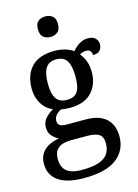

<svg xmlns="http://www.w3.org/2000/svg" viewBox="-145 -840 832 1157"><g transform="rotate(-15 271.0 -261.0)"><path d="M232 240Q125 240 72 202Q19 164 19 95Q19 57 36 31Q53 5 82 -10Q111 -25 146 -30Q125 -40 106 -60.5Q87 -81 87 -114Q87 -144 104.5 -166.5Q122 -189 157 -210Q114 -227 89.5 -268Q65 -309 65 -362Q65 -448 112.5 -497.5Q160 -547 257 -547Q293 -547 324.5 -537Q356 -527 372 -514Q383 -527 397.5 -539.5Q412 -552 430 -560Q448 -568 470 -568Q501 -568 516.5 -552.5Q532 -537 532 -515Q532 -494 519 -478Q506 -462 475 -462Q475 -475 467.5 -486.5Q460 -498 441 -498Q429 -498 419 -495Q409 -492 400 -486Q418 -465 429.5 -435.5Q441 -406 441 -364Q441 -290 395.5 -240.5Q350 -191 257 -191Q245 -191 229 -192.5Q213 -194 203 -196Q185 -187 171.5 -172Q158 -157 158 -135Q158 -118 170 -108.5Q182 -99 217 -99H332Q393 -99 430 -79.5Q467 -60 484.5 -26.5Q502 7 502 51Q502 138 436 189Q370 240 232 240ZM234 189Q303 189 342 174Q381 159 396.5 133Q412 107 412 72Q412 29 387.5 14Q363 -1 315 -1H213Q187 -1 162.5 6Q138 13 122.5 32Q107 51 107 90Q107 119 118.5 141.5Q130 164 157.5 176.5Q185 189 234 189ZM254 -242Q286 -242 304.5 -255Q323 -268 331 -295.5Q339 -323 339 -365Q339 -408 330.5 -437.5Q322 -467 303.5 -481Q285 -495 253 -495Q222 -495 203 -480.5Q184 -466 175.5 -436.5Q167 -407 167 -364Q167 -302 187.5 -272Q208 -242 254 -242ZM256 -634Q230 -634 212 -648.5Q194 -663 194 -698Q194 -734 212 -748Q230 -762 257 -762Q282 -762 300.5 -748Q319 -734 319 -698Q319 -663 300.5 -648.5Q282 -634 256 -634Z"/></g></svg>

Font: ET Text
Style: Regular
Weight: 470
Designer: Monotype Design Team
Foundry: Monotype Imaging Inc.
Version: Version 2.009